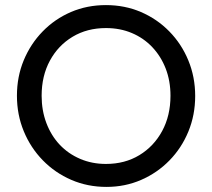

<svg xmlns="http://www.w3.org/2000/svg" viewBox="-20 -724 834 754"><path d="M398 10Q324 10 260.1 -17.6Q196.2 -45.2 148.2 -94.4Q100.2 -143.5 73.4 -208.5Q46.5 -273.5 46.5 -348Q46.5 -422.8 73.2 -487.2Q100 -551.8 147.6 -600.6Q195.2 -649.5 258.6 -676.8Q322 -704 396 -704Q470 -704 533.5 -676.8Q597 -649.5 644.9 -600.6Q692.8 -551.8 719.6 -486.8Q746.5 -421.8 746.5 -347Q746.5 -272.5 719.8 -207.5Q693 -142.5 645.4 -93.9Q597.8 -45.2 534.5 -17.6Q471.2 10 398 10ZM396 -80.2Q470.5 -80.2 527.4 -114.8Q584.2 -149.2 616.9 -209.6Q649.5 -270 649.5 -348Q649.5 -406 630.8 -454.5Q612 -503 578 -538.9Q544 -574.8 497.9 -594.2Q451.8 -613.8 396 -613.8Q322.2 -613.8 265.4 -579.8Q208.5 -545.8 176 -485.9Q143.5 -426 143.5 -348Q143.5 -290 162.2 -240.6Q181 -191.2 214.6 -155.6Q248.2 -120 294.8 -100.1Q341.2 -80.2 396 -80.2Z"/></svg>

Font: Outfit Thin
Style: Regular
Weight: 100
Designer: Rodrigo Fuenzalida
Foundry: fragTYPE
Version: Version 1.100;gftools[0.9.27]